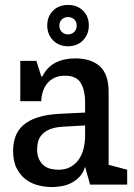

<svg xmlns="http://www.w3.org/2000/svg" viewBox="-20 -746 540 776"><path d="M189 10Q164 10 136.5 3.5Q109 -3 86 -19.5Q63 -36 48 -64.5Q33 -93 33 -137Q33 -169 43 -195.5Q53 -222 75 -241Q97 -260 132.5 -271.5Q168 -283 220 -286L324 -291V-336Q324 -379 307 -409.5Q290 -440 243 -440Q217 -440 199 -431Q181 -422 169.5 -407Q158 -392 152.5 -373.5Q147 -355 147 -337H62V-500H127L147 -437H151Q171 -476 205 -493Q239 -510 284 -510Q348 -510 383.5 -478Q419 -446 419 -375V-80L494 -60V0H344L324 -72Q316 -46 300 -30Q284 -14 265 -5Q246 4 225.5 7Q205 10 189 10ZM216 -60Q246 -60 267 -72.5Q288 -85 300.5 -104.5Q313 -124 318.5 -148.5Q324 -173 324 -197V-239L235 -234Q203 -232 183 -224Q163 -216 151 -203.5Q139 -191 134.5 -175.5Q130 -160 130 -143Q130 -118 138 -102Q146 -86 158 -76.5Q170 -67 185.5 -63.5Q201 -60 216 -60ZM255 -559Q218 -559 194.5 -583Q171 -607 171 -643Q171 -680 194.5 -703Q218 -726 255 -726Q292 -726 315.5 -703Q339 -680 339 -643Q339 -607 315.5 -583Q292 -559 255 -559ZM255 -607Q270 -607 280 -617Q290 -627 290 -642Q290 -658 280 -667.5Q270 -677 255 -677Q240 -677 230 -667.5Q220 -658 220 -642Q220 -627 230 -617Q240 -607 255 -607Z"/></svg>

Font: HermeneusOne
Style: Regular
Weight: 400
Designer: Rodrigo Fuenzalida, Pablo Impallari
Foundry: Pablo Impallari, Rodrigo Fuenzalida
Version: Version 1.000; ttfautohint (v0.8) -G 200 -r 50